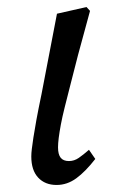

<svg xmlns="http://www.w3.org/2000/svg" viewBox="-20 -513 325 546"><path d="M141 13Q108 13 88.5 -8Q69 -29 69 -68Q69 -77 70.5 -89.5Q72 -102 75 -122Q78 -142 83.5 -172Q89 -202 98 -245L142 -474L226 -493L236 -482L202 -357Q190 -310 180.5 -273Q171 -236 164 -208Q157 -180 153 -158.5Q149 -137 147 -121Q145 -105 145 -94Q145 -74 152.5 -64.5Q160 -55 176 -55Q191 -55 204 -64Q217 -73 233 -87L251 -61Q223 -25 197 -6Q171 13 141 13Z"/></svg>

Font: Source Serif 4 18pt
Style: Italic
Weight: 400
Italic angle: -12°
Designer: Frank Grießhammer
Foundry: Adobe Systems Incorporated
Version: Version 4.004;hotconv 1.0.116;makeotfexe 2.5.65601